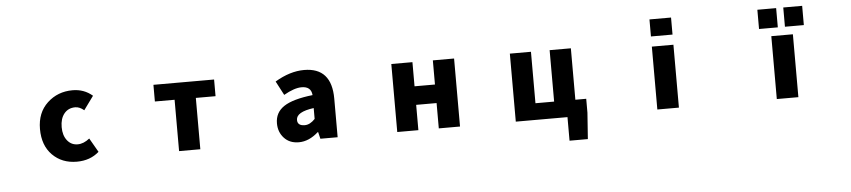

<svg xmlns="http://www.w3.org/2000/svg" viewBox="-50 -1079 7100 1601"><g transform="rotate(-5 3500.0 -278.5)"><path d="M554.7 13.7Q430.7 13.7 351.1 -66.4Q271.5 -146.5 271.5 -284.2Q271.5 -420.9 358.4 -502Q445.3 -583 570.3 -583Q666 -583 736.3 -522.5L653.3 -408.2Q616.2 -439.5 580.1 -439.5Q521.5 -439.5 487.3 -397.5Q453.1 -355.5 453.1 -284.2Q453.1 -214.8 486.8 -172.4Q520.5 -129.9 574.2 -129.9Q624 -129.9 673.8 -169.9L741.2 -52.7Q667 13.7 554.7 13.7Z M1411.1 0V-429.7H1246.1V-569.3H1753.9V-429.7H1588.9V0Z M2413.1 13.7Q2335.9 13.7 2290 -36.1Q2244.1 -85.9 2244.1 -159.2Q2244.1 -250 2319.3 -299.8Q2394.5 -349.6 2560.5 -368.2Q2554.7 -441.4 2474.6 -441.4Q2414.1 -441.4 2325.2 -390.6L2263.7 -507.8Q2389.6 -583 2507.8 -583Q2738.3 -583 2738.3 -323.2V0H2593.8L2580.1 -56.6H2576.2Q2498 13.7 2413.1 13.7ZM2474.6 -124Q2518.6 -124 2560.5 -168.9V-259.8Q2413.1 -240.2 2413.1 -172.9Q2413.1 -124 2474.6 -124Z M3237.3 0V-569.3H3414.1V-367.2H3585V-569.3H3762.7V0H3585V-211.9H3414.1V0Z M4740.2 -138.7H4831.1V-22.5L4815.4 197.3H4662.1V0H4229.5V-569.3H4406.2V-138.7H4562.5V-569.3H4740.2Z M5414.1 -609.4V-752H5594.7V-609.4ZM5414.1 2V-524.4H5594.7V2Z M6317.4 -592.8V-753.9H6474.6V-592.8ZM6534.2 -592.8V-753.9H6692.4V-592.8ZM6414.1 2V-524.4H6594.7V2Z"/></g></svg>

Font: GenEi Gothic M Heavy
Style: Regular
Weight: 800
Designer: o_tamon (Modified); [Source Han Sans]
Ryoko NISHIZUKA  (kana & ideographs); Paul D. Hunt (Latin, Greek & Cyrillic); Wenl
Version: Version 1.1a;Original Version 1.004